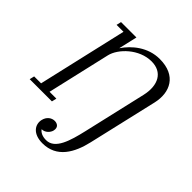

<svg xmlns="http://www.w3.org/2000/svg" viewBox="-330 -936 1372 1372"><g transform="rotate(45 356.0 -250.0)"><path d="M-55.5 -36.5 -64 0H160.5L169 -36.5H100L210.5 -515.5C230 -599 337 -706 462.5 -706C571 -706 619 -620 590.5 -496L480.5 -20C451 107 416.5 225.5 326.5 225.5C288.5 225.5 262.5 212 249 192.5H250.5C284 192.5 310.5 163.5 316.5 138C325.5 98 298.5 84 273.5 84C243 84 212 105 202.5 146C189.5 202.5 228 260 324 260C469 260 533 141.5 563 11.5L685 -514.5C714 -641.5 661 -759.5 491.5 -759.5C372 -759.5 282.5 -683.5 232 -609L264.5 -750H109L100.5 -713.5H170.5L14.5 -36.5Z"/></g></svg>

Font: Bodoni* 06pt
Style: Italic
Weight: 400
Italic angle: -13°
Version: Version 2.3